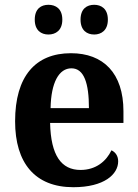

<svg xmlns="http://www.w3.org/2000/svg" viewBox="-20 -771 574 801"><path d="M373 -627C402 -627 430 -644 430 -689C430 -735 402 -751 373 -751C343 -751 316 -735 316 -689C316 -644 343 -627 373 -627ZM182 -627C212 -627 240 -644 240 -689C240 -735 212 -751 182 -751C152 -751 125 -735 125 -689C125 -644 152 -627 182 -627ZM286 10C415 10 473 -44 473 -98C473 -120 462 -136 445 -144C423 -98 380 -62 316 -62C236 -62 192 -122 189 -258H495V-307C495 -466 411 -549 276 -549C128 -549 43 -453 43 -265C43 -91 126 10 286 10ZM351 -320H191C193 -427 226 -486 278 -486C331 -486 351 -423 351 -320Z"/></svg>

Font: Noto Serif Tamil SemiCondensed
Style: Bold
Weight: 700
Width: 4
Designer: Indian Type Foundry, Tom Grace, and the Monotype Design Team
Foundry: Monotype Imaging Inc.
Version: Version 2.004